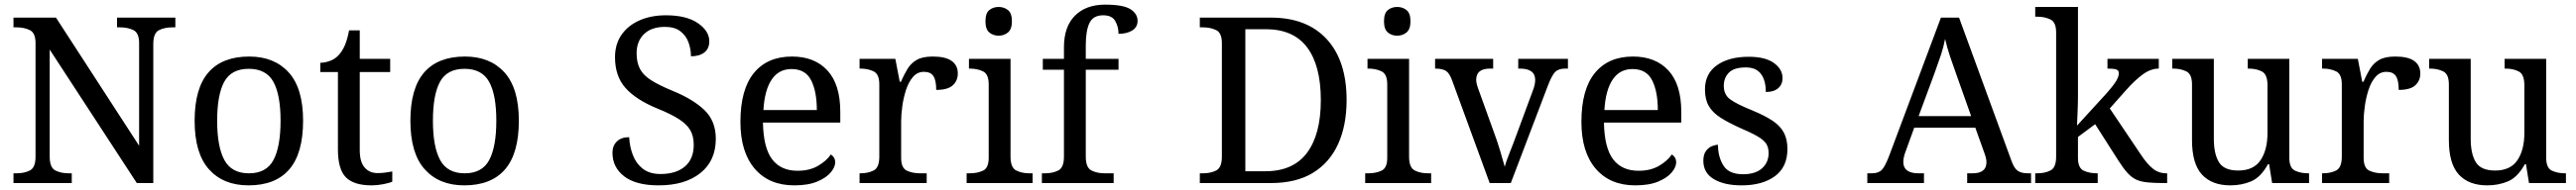

<svg xmlns="http://www.w3.org/2000/svg" viewBox="-20 -790 11091 820"><path d="M38 0V-42H51Q85 -42 109 -54.5Q133 -67 133 -114V-604Q133 -648 108.5 -660Q84 -672 51 -672H38V-714H221L579 -161V-604Q579 -648 554.5 -660Q530 -672 497 -672H484V-714H735V-672H722Q688 -672 664 -659.5Q640 -647 640 -600V0H569L194 -576V-114Q194 -67 218 -54.5Q242 -42 276 -42H289V0Z M1050 10Q942 10 880 -59Q818 -128 818 -269Q818 -409 877.5 -477.5Q937 -546 1053 -546Q1161 -546 1223 -477.5Q1285 -409 1285 -269Q1285 -128 1225.5 -59Q1166 10 1050 10ZM1052 -42Q1127 -42 1157.5 -99.5Q1188 -157 1188 -269Q1188 -381 1157 -437Q1126 -493 1051 -493Q976 -493 945.5 -437Q915 -381 915 -269Q915 -157 946 -99.5Q977 -42 1052 -42Z M1580 10Q1504 10 1469.5 -24.5Q1435 -59 1435 -145V-479H1359V-519Q1377 -519 1399 -526.5Q1421 -534 1437 -551Q1454 -569 1465 -595Q1476 -621 1483 -659H1529V-536H1660V-479H1529V-142Q1529 -91 1550 -67Q1571 -43 1605 -43Q1623 -43 1638 -45Q1653 -47 1669 -50V-6Q1656 0 1630 5Q1604 10 1580 10Z M1979 10Q1871 10 1809 -59Q1747 -128 1747 -269Q1747 -409 1806.5 -477.5Q1866 -546 1982 -546Q2090 -546 2152 -477.5Q2214 -409 2214 -269Q2214 -128 2154.5 -59Q2095 10 1979 10ZM1981 -42Q2056 -42 2086.5 -99.5Q2117 -157 2117 -269Q2117 -381 2086 -437Q2055 -493 1980 -493Q1905 -493 1874.5 -437Q1844 -381 1844 -269Q1844 -157 1875 -99.5Q1906 -42 1981 -42Z M2816 10Q2718 10 2667.5 -29Q2617 -68 2617 -131Q2617 -161 2636 -179.5Q2655 -198 2689 -198Q2691 -157 2705 -120.5Q2719 -84 2748 -61.5Q2777 -39 2824 -39Q2891 -39 2929 -71.5Q2967 -104 2967 -165Q2967 -202 2952.5 -227.5Q2938 -253 2904.5 -275Q2871 -297 2812 -321Q2719 -359 2673.5 -410Q2628 -461 2628 -543Q2628 -600 2656.5 -640.5Q2685 -681 2734.5 -702.5Q2784 -724 2847 -724Q2936 -724 2985 -690Q3034 -656 3034 -612Q3034 -580 3012.5 -563.5Q2991 -547 2955 -547Q2955 -578 2944.5 -607Q2934 -636 2909.5 -655Q2885 -674 2843 -674Q2785 -674 2753 -643Q2721 -612 2721 -560Q2721 -520 2735.5 -492.5Q2750 -465 2784 -443.5Q2818 -422 2876 -398Q2964 -362 3013 -315Q3062 -268 3062 -191Q3062 -96 2995.5 -43Q2929 10 2816 10Z M3400 10Q3291 10 3229.5 -62Q3168 -134 3168 -264Q3168 -404 3226 -475Q3284 -546 3390 -546Q3487 -546 3542.5 -486Q3598 -426 3598 -307V-261H3265Q3267 -152 3304.5 -102.5Q3342 -53 3414 -53Q3466 -53 3502.5 -74.5Q3539 -96 3557 -123Q3564 -120 3570 -111Q3576 -102 3576 -89Q3576 -69 3557 -46Q3538 -23 3499 -6.5Q3460 10 3400 10ZM3497 -315Q3497 -395 3472.5 -443.5Q3448 -492 3388 -492Q3333 -492 3302.5 -446.5Q3272 -401 3267 -315Z M3681 0V-42H3684Q3718 -42 3742 -54.5Q3766 -67 3766 -114V-426Q3766 -470 3741.5 -482Q3717 -494 3684 -494H3681V-536H3835L3854 -437H3859Q3872 -467 3887 -492Q3902 -517 3927 -531.5Q3952 -546 3996 -546Q4051 -546 4077.5 -527Q4104 -508 4104 -473Q4104 -442 4082.5 -422Q4061 -402 4011 -402Q4011 -443 3999 -461.5Q3987 -480 3958 -480Q3930 -480 3911 -458Q3892 -436 3881 -402Q3870 -368 3865 -331.5Q3860 -295 3860 -266V-109Q3860 -65 3884.5 -53.5Q3909 -42 3942 -42H3970V0Z M4280 -636Q4256 -636 4239.5 -650Q4223 -664 4223 -698Q4223 -733 4239.5 -746.5Q4256 -760 4280 -760Q4303 -760 4320 -746.5Q4337 -733 4337 -698Q4337 -664 4320 -650Q4303 -636 4280 -636ZM4142 0V-42H4155Q4188 -42 4212.5 -53.5Q4237 -65 4237 -109V-426Q4237 -470 4212.5 -482Q4188 -494 4155 -494H4152V-536H4331V-114Q4331 -67 4355 -54.5Q4379 -42 4413 -42H4426V0Z M4466 0V-42H4479Q4513 -42 4537 -54.5Q4561 -67 4561 -114V-489H4470V-536H4561V-586Q4561 -675 4608.5 -722.5Q4656 -770 4738 -770Q4816 -770 4847 -750.5Q4878 -731 4878 -700Q4878 -673 4855 -658.5Q4832 -644 4796 -644Q4796 -674 4782 -699Q4768 -724 4730 -724Q4687 -724 4671 -691Q4655 -658 4655 -595V-536H4796V-489H4655V-114Q4655 -67 4679 -54.5Q4703 -42 4737 -42H4775V0Z M5146 0V-42H5159Q5193 -42 5217 -54.5Q5241 -67 5241 -114V-604Q5241 -648 5216.5 -660Q5192 -672 5159 -672H5146V-714H5452Q5607 -714 5692.5 -621Q5778 -528 5778 -358Q5778 -249 5741.5 -168.5Q5705 -88 5633 -44Q5561 0 5452 0ZM5429 -51Q5548 -51 5607.5 -130.5Q5667 -210 5667 -358Q5667 -507 5608 -585.5Q5549 -664 5430 -664H5342V-51Z M5996 -636Q5972 -636 5955.5 -650Q5939 -664 5939 -698Q5939 -733 5955.5 -746.5Q5972 -760 5996 -760Q6019 -760 6036 -746.5Q6053 -733 6053 -698Q6053 -664 6036 -650Q6019 -636 5996 -636ZM5858 0V-42H5871Q5904 -42 5928.5 -53.5Q5953 -65 5953 -109V-426Q5953 -470 5928.5 -482Q5904 -494 5871 -494H5868V-536H6047V-114Q6047 -67 6071 -54.5Q6095 -42 6129 -42H6142V0Z M6233 -441Q6222 -473 6206.5 -483.5Q6191 -494 6159 -494V-536H6409V-494H6396Q6336 -494 6336 -446Q6336 -438 6338 -429Q6340 -420 6344 -409L6412 -220Q6426 -183 6439 -139.5Q6452 -96 6459 -70Q6464 -91 6480 -131Q6496 -171 6509 -207L6581 -402Q6590 -426 6590 -445Q6590 -494 6524 -494H6517V-536H6731V-494H6719Q6690 -494 6675.5 -479Q6661 -464 6643 -416L6485 0H6394Z M7021 10Q6912 10 6850.5 -62Q6789 -134 6789 -264Q6789 -404 6847 -475Q6905 -546 7011 -546Q7108 -546 7163.5 -486Q7219 -426 7219 -307V-261H6886Q6888 -152 6925.5 -102.5Q6963 -53 7035 -53Q7087 -53 7123.5 -74.5Q7160 -96 7178 -123Q7185 -120 7191 -111Q7197 -102 7197 -89Q7197 -69 7178 -46Q7159 -23 7120 -6.5Q7081 10 7021 10ZM7118 -315Q7118 -395 7093.5 -443.5Q7069 -492 7009 -492Q6954 -492 6923.5 -446.5Q6893 -401 6888 -315Z M7479 10Q7404 10 7359 -17Q7314 -44 7314 -96Q7314 -123 7325 -138Q7336 -153 7350.5 -159Q7365 -165 7377 -165Q7377 -113 7400.5 -75.5Q7424 -38 7485 -38Q7538 -38 7566.5 -63.5Q7595 -89 7595 -129Q7595 -154 7584.5 -170Q7574 -186 7547.5 -201.5Q7521 -217 7472 -238Q7421 -261 7387.5 -282.5Q7354 -304 7337.5 -332.5Q7321 -361 7321 -404Q7321 -472 7372.5 -508.5Q7424 -545 7509 -545Q7581 -545 7618 -518Q7655 -491 7655 -453Q7655 -426 7636.5 -409.5Q7618 -393 7583 -393Q7583 -443 7562 -471Q7541 -499 7497 -499Q7446 -499 7424 -476.5Q7402 -454 7402 -419Q7402 -381 7430.5 -360.5Q7459 -340 7526 -313Q7579 -291 7612 -269Q7645 -247 7660.5 -218Q7676 -189 7676 -147Q7676 -69 7622 -29.5Q7568 10 7479 10Z M8020 0V-42H8039Q8068 -42 8082.5 -57Q8097 -72 8115 -120L8337 -714H8415L8641 -95Q8652 -64 8667.5 -53Q8683 -42 8712 -42H8725V0H8450V-42H8473Q8533 -42 8533 -90Q8533 -98 8531 -107Q8529 -116 8525 -127L8485 -239H8222L8184 -134Q8175 -110 8175 -91Q8175 -42 8241 -42H8264V0ZM8241 -289H8467L8405 -464Q8389 -508 8376 -547Q8363 -586 8355 -622Q8348 -586 8337 -553Q8326 -520 8309 -473Z M8743 0V-42H8751Q8785 -42 8809 -54.5Q8833 -67 8833 -114V-650Q8833 -694 8808.5 -706Q8784 -718 8751 -718H8743V-760H8927V-374Q8927 -361 8926.5 -340Q8926 -319 8925 -298Q8924 -277 8923.5 -262.5Q8923 -248 8923 -248L9048 -385Q9080 -421 9091.5 -440.5Q9103 -460 9103 -474Q9103 -487 9091 -490.5Q9079 -494 9054 -494V-536H9275V-494Q9241 -494 9207 -469.5Q9173 -445 9134 -401L9064 -322L9197 -124Q9223 -84 9248.5 -63Q9274 -42 9308 -42H9311V0H9297Q9254 0 9225 -3Q9196 -6 9176.5 -15.5Q9157 -25 9139.5 -44.5Q9122 -64 9101 -97L9001 -254L8927 -199V-109Q8927 -65 8951.5 -53.5Q8976 -42 9009 -42H9012V0Z M9583 10Q9504 10 9461 -36.5Q9418 -83 9418 -186V-426Q9418 -470 9393.5 -482Q9369 -494 9336 -494H9333V-536H9512V-191Q9512 -126 9534 -90Q9556 -54 9617 -54Q9683 -54 9713 -98.5Q9743 -143 9743 -216V-422Q9743 -469 9719 -481.5Q9695 -494 9661 -494H9658V-536H9837V-109Q9837 -65 9861.5 -53.5Q9886 -42 9919 -42H9922V0H9763L9750 -81H9745Q9714 -25 9673 -7.5Q9632 10 9583 10Z M9978 0V-42H9981Q10015 -42 10039 -54.5Q10063 -67 10063 -114V-426Q10063 -470 10038.5 -482Q10014 -494 9981 -494H9978V-536H10132L10151 -437H10156Q10169 -467 10184 -492Q10199 -517 10224 -531.5Q10249 -546 10293 -546Q10348 -546 10374.5 -527Q10401 -508 10401 -473Q10401 -442 10379.5 -422Q10358 -402 10308 -402Q10308 -443 10296 -461.5Q10284 -480 10255 -480Q10227 -480 10208 -458Q10189 -436 10178 -402Q10167 -368 10162 -331.5Q10157 -295 10157 -266V-109Q10157 -65 10181.5 -53.5Q10206 -42 10239 -42H10267V0Z M10689 10Q10610 10 10567 -36.5Q10524 -83 10524 -186V-426Q10524 -470 10499.5 -482Q10475 -494 10442 -494H10439V-536H10618V-191Q10618 -126 10640 -90Q10662 -54 10723 -54Q10789 -54 10819 -98.5Q10849 -143 10849 -216V-422Q10849 -469 10825 -481.5Q10801 -494 10767 -494H10764V-536H10943V-109Q10943 -65 10967.5 -53.5Q10992 -42 11025 -42H11028V0H10869L10856 -81H10851Q10820 -25 10779 -7.5Q10738 10 10689 10Z"/></svg>

Font: Noto Serif Dives Akuru
Style: Regular
Weight: 400
Designer: Fernando Caro
Foundry: Fernando Caro
Version: Version 2.000; ttfautohint (v1.8.4.7-5d5b)